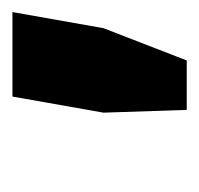

<svg xmlns="http://www.w3.org/2000/svg" viewBox="-26 -700 321 310"><g transform="rotate(-90 135.0 -545.5)"><path d="M112.1 -405 107.6 -539.4 133.6 -686.4H270L244 -539.4L191.9 -405Z"/></g></svg>

Font: Archivo Variable SemiBold
Style: Italic
Weight: 600
Italic angle: -10°
Designer: Hector Gatti
Foundry: Omnibus-Type
Version: Version 2.001